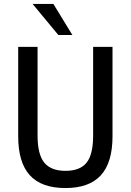

<svg xmlns="http://www.w3.org/2000/svg" viewBox="-20 -942 661 971"><path d="M311 9Q190 9 131 -55.5Q72 -120 72 -253V-705H170V-256Q170 -161 204 -119.5Q238 -78 311 -78Q385 -78 418 -119.5Q451 -161 451 -256V-705H549V-253Q549 -120 490 -55.5Q431 9 311 9ZM275 -765 145 -922H250L346 -765Z"/></svg>

Font: Nunito Sans 10pt Condensed SemiBold
Style: Regular
Weight: 600
Width: 3
Designer: Vernon Adams
Foundry: Vernon Adams
Version: Version 3.101;gftools[0.9.27]